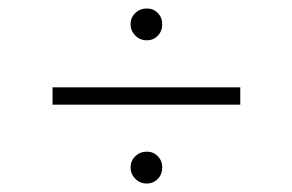

<svg xmlns="http://www.w3.org/2000/svg" viewBox="-20 -518 690 453"><path d="M288.1 -460.9Q288.1 -476.6 299.3 -487.3Q310.5 -498 326.2 -498Q341.8 -498 352.3 -487.3Q362.8 -476.6 362.8 -460.9Q362.8 -444.8 352.3 -433.8Q341.8 -422.9 326.2 -422.9Q310.5 -422.9 299.3 -434.1Q288.1 -445.3 288.1 -460.9ZM104 -312H546.9V-271H104ZM288.1 -123Q288.1 -138.7 299.3 -149.4Q310.5 -160.2 326.2 -160.2Q341.8 -160.2 352.3 -149.4Q362.8 -138.7 362.8 -123Q362.8 -106.9 352.3 -95.9Q341.8 -85 326.2 -85Q310.5 -85 299.3 -96.2Q288.1 -107.4 288.1 -123Z"/></svg>

Font: Selawik Light
Style: Regular
Weight: 300
Designer: Aaron Bell
Foundry: Microsoft Corporation
Version: Version 1.01